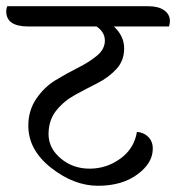

<svg xmlns="http://www.w3.org/2000/svg" viewBox="-66 -671 566 617"><path d="M411 -651Q443 -651 461.5 -638Q480 -625 480 -603Q480 -595 477 -586H300Q333 -555 333 -515.5Q333 -476 308 -449Q283 -422 247.5 -404Q212 -386 176 -366.5Q140 -347 115 -316Q90 -285 90 -240Q90 -195 129 -162Q168 -129 222 -129Q276 -129 320.5 -161Q365 -193 374 -247Q395 -246 410 -231.5Q425 -217 425 -193Q425 -147 375.5 -110.5Q326 -74 249 -74Q172 -74 98.5 -131.5Q25 -189 25 -267Q25 -316 50.5 -353.5Q76 -391 112 -413Q148 -435 184 -453Q220 -471 245.5 -492Q271 -513 271 -540.5Q271 -568 244 -586H24Q-46 -586 -46 -635Q-46 -642 -43 -651Z"/></svg>

Font: Laila
Style: Regular
Weight: 400
Version: Version 1.301;PS 1.0;hotconv 1.0.78;makeotf.lib2.5.61930; tt